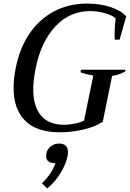

<svg xmlns="http://www.w3.org/2000/svg" viewBox="-20 -730 726 1074"><path d="M56 -238Q56 -290 68 -350Q90 -461 145 -542Q200 -623 282.5 -666.5Q365 -710 466 -710Q539 -710 598.5 -690.5Q658 -671 686 -638L649 -508H622Q621 -517 621 -537Q621 -585 627 -627Q608 -645 566 -656.5Q524 -668 485 -668Q369 -668 289 -581.5Q209 -495 180 -350Q166 -283 166 -230Q166 -136 209 -84Q252 -32 340 -32Q363 -32 395 -38Q427 -44 450 -55L502 -307Q455 -316 430 -326L433 -340H682L679 -329Q645 -311 607 -305L555 -49Q514 -21 447 -5.5Q380 10 314 10Q186 10 121 -54.5Q56 -119 56 -238ZM214 295Q238 274 259 243.5Q280 213 290 183Q238 183 238 143Q238 111 260 92Q282 73 310 73Q360 73 360 121Q360 135 358 143Q349 189 317 240.5Q285 292 244 324Z"/></svg>

Font: Trirong Medium
Style: Italic
Weight: 500
Italic angle: -12°
Designer: Katatrad Team
Foundry: CadsonDemak
Version: Version 1.001